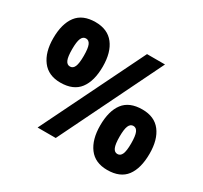

<svg xmlns="http://www.w3.org/2000/svg" viewBox="-139 -853 1116 1055"><g transform="rotate(30 418.5 -325.0)"><path d="M185 -276Q109 -276 69.5 -328Q30 -380 30 -468Q30 -560 68.5 -610.5Q107 -661 188 -661Q265 -661 304.5 -610Q344 -559 344 -469Q344 -377 305.5 -326.5Q267 -276 185 -276ZM201 0 520 -650H634L316 0ZM187 -379Q206 -379 215 -399.5Q224 -420 224 -468Q224 -516 215 -536.5Q206 -557 187 -557Q168 -557 159 -536Q150 -515 150 -468Q150 -420 159 -399.5Q168 -379 187 -379ZM648 11Q571 11 532 -41Q493 -93 493 -182Q493 -274 531 -324Q569 -374 651 -374Q728 -374 767 -323Q806 -272 806 -183Q806 -90 768 -39.5Q730 11 648 11ZM653 -93Q672 -93 681 -113.5Q690 -134 690 -181Q690 -229 681 -250Q672 -271 653 -271Q634 -271 625 -250Q616 -229 616 -182Q616 -135 625 -114Q634 -93 653 -93Z"/></g></svg>

Font: Noto Sans Telugu Condensed ExtraBold
Style: Regular
Weight: 800
Width: 3
Designer: Jelle Bosma - Monotype Design Team
Foundry: Monotype Imaging Inc.
Version: Version 2.005; ttfautohint (v1.8.4.7-5d5b)